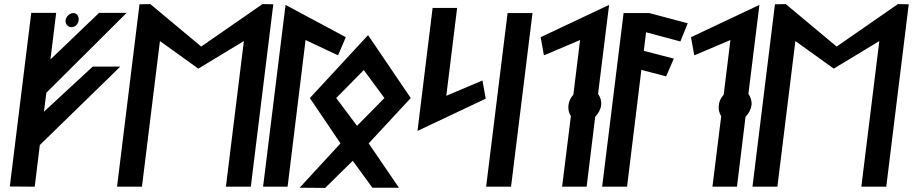

<svg xmlns="http://www.w3.org/2000/svg" viewBox="-20 -924 4469 940"><path d="M150 -10 175 -214 569 -598H434L195 -377L207 -470L600 -861H465L227 -633L255 -861H133L28 -11ZM330 -791C348 -791 363 -806 365 -825C367 -844 357 -860 339 -860C321 -860 303 -843 301 -825C299 -807 312 -791 330 -791Z M1086 -10H1208L1318 -903L1265 -904L965 -696L716 -904L663 -903L553 -10H675L763 -723L951 -588L1174 -723Z M1388 -10 1476 -728 1635 -653 1673 -742 1378 -900 1268 -10Z M1862 -444 1728 -308 1626 -444 1761 -581ZM1497 -444 1647 -222 1447 -5 1572 -4 1707 -137 1803 -5H1933L1785 -222L1991 -444L1782 -752Z M2024 -283 2358 -441 2342 -530 2165 -455 2218 -885H2098Z M2482 -10 2587 -860H2465L2360 -10Z M2894 -352 2895 -353C2909 -368 2920 -387 2923 -408C2926 -429 2919 -448 2909 -463L2908 -464L2962 -900L2627 -742L2643 -653L2820 -728L2787 -460L2786 -459C2773 -445 2765 -427 2763 -408C2761 -389 2765 -371 2774 -357L2775 -356L2732 -10H2852Z M2928 -10H3050L3120 -582L3241 -550L3279 -637L3132 -675L3143 -766L3311 -721L3347 -810L3159 -860H3033Z M3630 -352 3631 -353C3645 -368 3656 -387 3659 -408C3662 -429 3655 -448 3645 -463L3644 -464L3698 -900L3363 -742L3379 -653L3556 -728L3523 -460L3522 -459C3509 -445 3501 -427 3499 -408C3497 -389 3501 -371 3510 -357L3511 -356L3468 -10H3588Z M4197 -10H4319L4429 -903L4376 -904L4076 -696L3827 -904L3774 -903L3664 -10H3786L3874 -723L4062 -588L4285 -723Z"/></svg>

Font: Ny Stormning
Style: FinKur
Weight: 300
Designer: Robert Jablonski, Mew Too
Foundry: Cannot Into Space Fonts
Version: Version 0.90